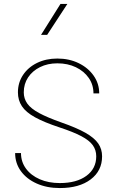

<svg xmlns="http://www.w3.org/2000/svg" viewBox="-20 -953 596 978"><path d="M288.1 -933.1H323.2L220.2 -775.4H189ZM57.1 -173.3H86.9Q86.9 -128.9 112.3 -94.2Q137.7 -59.6 182.4 -40Q227.1 -20.5 284.7 -20.5Q370.1 -20.5 420.2 -57.4Q470.2 -94.2 470.2 -156.7Q470.2 -189 452.6 -213.4Q435.1 -237.8 394 -259.5Q353 -281.2 282.7 -304.2Q204.6 -330.1 158.2 -355.7Q111.8 -381.3 91.6 -411.9Q71.3 -442.4 71.3 -482.4Q71.3 -532.2 97.4 -571.3Q123.5 -610.4 168.9 -632.6Q214.4 -654.8 272 -654.8Q332.5 -654.8 380.6 -631.3Q428.7 -607.9 457 -567.6Q485.4 -527.3 485.4 -477.1H456.1Q456.1 -521.5 432.1 -555.9Q408.2 -590.3 366.7 -610.4Q325.2 -630.4 272 -630.4Q222.7 -630.4 183.8 -611.1Q145 -591.8 123 -558.6Q101.1 -525.4 101.1 -482.4Q101.1 -450.7 119.1 -425.3Q137.2 -399.9 179.2 -377.2Q221.2 -354.5 293 -329.1Q370.1 -302.2 415.3 -276.6Q460.4 -251 480.2 -222.4Q500 -193.8 500 -156.7Q500 -83 441.9 -39.1Q383.8 4.9 284.7 4.9Q218.8 4.9 167.2 -18.1Q115.7 -41 86.4 -81.3Q57.1 -121.6 57.1 -173.3Z"/></svg>

Font: Estedad-FD Thin
Style: Regular
Weight: 100
Designer: Amin Abedi
Version: Version 7.3